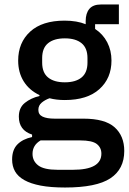

<svg xmlns="http://www.w3.org/2000/svg" viewBox="-20 -624 577 856"><path d="M534 49Q534 130 472 171Q410 212 270 212Q206 212 161.5 203.5Q117 195 88.5 179Q60 163 47 140Q34 117 34 87Q34 44 57.5 20Q81 -4 123 -13V-24Q64 -43 64 -104Q64 -144 91 -165.5Q118 -187 156 -196V-200Q110 -222 85.5 -261.5Q61 -301 61 -354Q61 -434 114.5 -483Q168 -532 268 -532Q323 -532 362 -516V-530Q362 -565 378.5 -584.5Q395 -604 430 -604H510V-516H404V-495Q439 -472 458 -435.5Q477 -399 477 -354Q477 -275 423 -226.5Q369 -178 269 -178Q231 -178 201 -186Q181 -179 166 -166.5Q151 -154 151 -134Q151 -113 170 -104Q189 -95 224 -95H352Q448 -95 491 -56.5Q534 -18 534 49ZM432 61Q432 34 411.5 18Q391 2 337 2H161Q125 23 125 62Q125 94 150.5 113.5Q176 133 237 133H305Q432 133 432 61ZM269 -257Q317 -257 343.5 -278.5Q370 -300 370 -345V-365Q370 -410 343.5 -431.5Q317 -453 269 -453Q221 -453 194.5 -431.5Q168 -410 168 -365V-345Q168 -300 194.5 -278.5Q221 -257 269 -257Z"/></svg>

Font: IBM Plex Sans KR Medium
Style: Regular
Weight: 500
Designer: Mike Abbink; Paul van der Laan; Pieter van Rosmalen; Wujin Sim; Chorong Kim; Dohee Lee;
Foundry: Sandoll Inc.
Version: Version 1.001